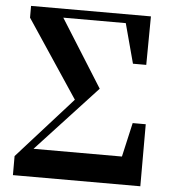

<svg xmlns="http://www.w3.org/2000/svg" viewBox="-53 -795 743 843"><g transform="rotate(5 318.5 -373.5)"><path d="M539.1 -273.4H596.7V0H35.2V-84L277.3 -353.5L49.8 -695.3V-747.1H578.1L576.2 -533.2H517.6L470.7 -708H195.3L381.8 -411.1L115.2 -123H504.9Z"/></g></svg>

Font: Bpmf Zihi Serif Heavy
Style: Heavy
Weight: 900
Foundry: But Ko
Version: Version 1.320